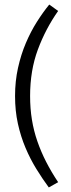

<svg xmlns="http://www.w3.org/2000/svg" viewBox="-20 -690 312 842"><path d="M194 132Q166 94 139.5 51Q113 8 92 -41.5Q71 -91 58.5 -147.5Q46 -204 46 -269Q46 -334 59 -392.5Q72 -451 93.5 -501.5Q115 -552 142 -594.5Q169 -637 196 -670L235 -642Q180 -564 146 -472.5Q112 -381 112 -269Q112 -214 120 -165Q128 -116 144 -70Q160 -24 182.5 20Q205 64 235 109Z"/></svg>

Font: Mukta Mahee Light
Style: Regular
Weight: 300
Designer: Shuchita Grover, Noopur Datye, Girish Dalvi, Yashodeep Gholap
Foundry: Ek Type
Version: Version 2.538;PS 1.000;hotconv 16.6.51;makeotf.lib2.5.65220;